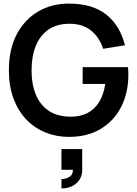

<svg xmlns="http://www.w3.org/2000/svg" viewBox="-20 -755 772 1080"><path d="M367.2 15Q297.1 15 235.8 -9.8Q174.4 -34.6 128.3 -82.5Q82.2 -130.4 56.1 -200.2Q30 -270 30 -360Q30 -477.9 74.1 -561.8Q118.2 -645.6 194.6 -690.2Q270.9 -734.8 367.2 -734.8Q500.2 -734.8 577.8 -673Q655.5 -611.2 682.8 -500.2L560.2 -480.7Q539.6 -544.4 493 -582.6Q446.3 -620.8 374.7 -621.2Q302.2 -622 254 -589.5Q205.9 -557.1 181.8 -497.9Q157.7 -438.8 157.5 -360Q157.3 -281.2 181.5 -222.9Q205.6 -164.6 253.9 -132Q302.2 -99.5 374.7 -98.7Q428.8 -97.8 469.8 -118.1Q510.8 -138.4 536.8 -179.8Q562.8 -221.1 572 -283H445V-377.5H700Q701.1 -369.8 701.5 -354.2Q702 -338.6 702 -335.3Q702 -233.4 661.8 -154.2Q621.5 -75 546.5 -30Q471.6 15 367.2 15ZM325.7 305V252.5Q333.2 252.5 348.7 249.2Q364.2 245.8 377.2 234.6Q390.2 223.4 390 200.2H325.7V83.5H442.3V200.2Q442.3 247.8 409.2 276.4Q376.2 305 325.7 305Z"/></svg>

Font: Manrope Variable Light
Style: Regular
Weight: 200
Designer: Mikhail Sharanda
Foundry: Mikhail Sharanda
Version: Version 4.505